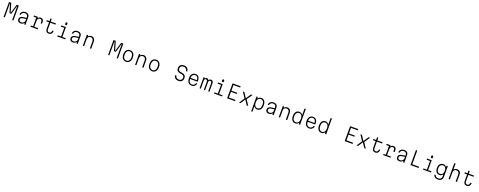

<svg xmlns="http://www.w3.org/2000/svg" viewBox="553 -5151 24095 9668"><g transform="rotate(20 12600.0 -317.0)"><path d="M87 0V-800H206L348 -322H356L498 -800H613V0H547V-546L549 -749H539L401 -282H299L161 -749H151L153 -546V0Z M1203 -356V-294L1005 -264Q949 -255 921 -226Q893 -197 893 -151Q893 -105 925.5 -77Q958 -49 1013 -49Q1065 -49 1105.5 -72Q1146 -95 1169 -135.5Q1192 -176 1192 -229V-396Q1192 -466 1152.5 -505Q1113 -544 1041 -544Q991 -544 952 -525.5Q913 -507 889.5 -473.5Q866 -440 860 -393H795Q800 -459 832.5 -507Q865 -555 918.5 -580.5Q972 -606 1042 -606Q1146 -606 1202.5 -553Q1259 -500 1259 -402V0H1192V-63H1168Q1144 -27 1100.5 -7Q1057 13 1000 13Q945 13 905 -7Q865 -27 843.5 -63.5Q822 -100 822 -149Q822 -220 866 -265Q910 -310 990 -323Z M1501 -593H1710V-543H1734Q1754 -575 1786.5 -590.5Q1819 -606 1864 -606Q1937 -606 1979 -559.5Q2021 -513 2021 -430V-340H1950V-417Q1950 -542 1844 -542Q1779 -542 1746 -490Q1713 -438 1713 -334V-63H1918V0H1526V-63H1645V-530H1501Z M2399 -738V-593H2678V-530H2399V-185Q2399 -119 2427 -84Q2455 -49 2508 -49Q2565 -49 2596.5 -86.5Q2628 -124 2636 -198H2699Q2692 -94 2643.5 -40Q2595 14 2507 14Q2421 14 2376 -37Q2331 -88 2331 -183V-530H2187V-593H2331V-738Z M2962 -593H3213V-63H3395V0H2962V-63H3145V-530H2962ZM3173 -684Q3148 -684 3134 -702.5Q3120 -721 3120 -758Q3120 -796 3134 -814Q3148 -832 3173 -832Q3199 -832 3212.5 -814Q3226 -796 3226 -758Q3226 -721 3212.5 -702.5Q3199 -684 3173 -684Z M4003 -356V-294L3805 -264Q3749 -255 3721 -226Q3693 -197 3693 -151Q3693 -105 3725.5 -77Q3758 -49 3813 -49Q3865 -49 3905.5 -72Q3946 -95 3969 -135.5Q3992 -176 3992 -229V-396Q3992 -466 3952.5 -505Q3913 -544 3841 -544Q3791 -544 3752 -525.5Q3713 -507 3689.5 -473.5Q3666 -440 3660 -393H3595Q3600 -459 3632.5 -507Q3665 -555 3718.5 -580.5Q3772 -606 3842 -606Q3946 -606 4002.5 -553Q4059 -500 4059 -402V0H3992V-63H3968Q3944 -27 3900.5 -7Q3857 13 3800 13Q3745 13 3705 -7Q3665 -27 3643.5 -63.5Q3622 -100 3622 -149Q3622 -220 3666 -265Q3710 -310 3790 -323Z M4333 0V-593H4401V-541H4425Q4449 -572 4488.5 -589Q4528 -606 4574 -606Q4638 -606 4684 -579Q4730 -552 4755 -501.5Q4780 -451 4780 -381V0H4712V-365Q4712 -450 4671.5 -496Q4631 -542 4557 -542Q4482 -542 4441.5 -496Q4401 -450 4401 -365V0Z M5687 0V-800H5806L5948 -322H5956L6098 -800H6213V0H6147V-546L6149 -749H6139L6001 -282H5899L5761 -749H5751L5753 -546V0Z M6650 14Q6571 14 6514 -23.5Q6457 -61 6426.5 -130Q6396 -199 6396 -296Q6396 -393 6426.5 -462.5Q6457 -532 6514 -569Q6571 -606 6650 -606Q6729 -606 6786 -569Q6843 -532 6873.5 -462.5Q6904 -393 6904 -296Q6904 -199 6873.5 -130Q6843 -61 6786 -23.5Q6729 14 6650 14ZM6650 -49Q6738 -49 6787 -114.5Q6836 -180 6836 -296Q6836 -413 6787 -478Q6738 -543 6650 -543Q6562 -543 6513 -478Q6464 -413 6464 -296Q6464 -180 6513 -114.5Q6562 -49 6650 -49Z M7133 0V-593H7201V-541H7225Q7249 -572 7288.5 -589Q7328 -606 7374 -606Q7438 -606 7484 -579Q7530 -552 7555 -501.5Q7580 -451 7580 -381V0H7512V-365Q7512 -450 7471.5 -496Q7431 -542 7357 -542Q7282 -542 7241.5 -496Q7201 -450 7201 -365V0Z M8050 14Q7971 14 7914 -23.5Q7857 -61 7826.5 -130Q7796 -199 7796 -296Q7796 -393 7826.5 -462.5Q7857 -532 7914 -569Q7971 -606 8050 -606Q8129 -606 8186 -569Q8243 -532 8273.5 -462.5Q8304 -393 8304 -296Q8304 -199 8273.5 -130Q8243 -61 8186 -23.5Q8129 14 8050 14ZM8050 -49Q8138 -49 8187 -114.5Q8236 -180 8236 -296Q8236 -413 8187 -478Q8138 -543 8050 -543Q7962 -543 7913 -478Q7864 -413 7864 -296Q7864 -180 7913 -114.5Q7962 -49 8050 -49Z M9275 -204Q9285 -129 9332.5 -90.5Q9380 -52 9463 -52Q9541 -52 9585.5 -95Q9630 -138 9630 -214Q9630 -276 9596 -312Q9562 -348 9493 -358L9410 -369Q9314 -384 9264.5 -438.5Q9215 -493 9215 -584Q9215 -655 9245 -706.5Q9275 -758 9331 -786Q9387 -814 9463 -814Q9540 -814 9595 -786.5Q9650 -759 9681 -706Q9712 -653 9717 -576H9649Q9639 -661 9592 -704.5Q9545 -748 9463 -748Q9380 -748 9332.5 -704.5Q9285 -661 9285 -584Q9285 -523 9319 -487Q9353 -451 9422 -440L9505 -429Q9602 -414 9651 -359.5Q9700 -305 9700 -214Q9700 -144 9671 -93Q9642 -42 9589 -14Q9536 14 9463 14Q9385 14 9329 -11Q9273 -36 9242 -85Q9211 -134 9206 -204Z M9961 -336H10348L10325 -314Q10325 -427 10282.5 -486Q10240 -545 10159 -545Q10074 -545 10027 -481Q9980 -417 9980 -302Q9980 -178 10027.5 -112.5Q10075 -47 10165 -47Q10228 -47 10272.5 -82.5Q10317 -118 10339 -184H10403Q10388 -121 10355 -77Q10322 -33 10274 -9.5Q10226 14 10165 14Q10084 14 10027.5 -23Q9971 -60 9941.5 -130Q9912 -200 9912 -302Q9912 -397 9942 -465.5Q9972 -534 10027.5 -570Q10083 -606 10159 -606Q10233 -606 10284 -572.5Q10335 -539 10361.5 -474Q10388 -409 10388 -315Q10388 -305 10387.5 -295Q10387 -285 10386 -276H9961Z M10589 -593H10657V-549H10708L10668 -527Q10674 -565 10700.5 -585.5Q10727 -606 10766 -606Q10808 -606 10836 -580.5Q10864 -555 10873 -511L10833 -545H10919L10881 -518Q10888 -559 10918 -582.5Q10948 -606 10991 -606Q11048 -606 11081.5 -562.5Q11115 -519 11115 -444V0H11049V-423Q11049 -478 11028 -506.5Q11007 -535 10967 -535Q10927 -535 10906 -506.5Q10885 -478 10885 -423V0H10819V-423Q10819 -478 10798 -506.5Q10777 -535 10737 -535Q10697 -535 10676 -506.5Q10655 -478 10655 -423V0H10589Z M11362 -593H11613V-63H11795V0H11362V-63H11545V-530H11362ZM11573 -684Q11548 -684 11534 -702.5Q11520 -721 11520 -758Q11520 -796 11534 -814Q11548 -832 11573 -832Q11599 -832 11612.5 -814Q11626 -796 11626 -758Q11626 -721 11612.5 -702.5Q11599 -684 11573 -684Z M12066 0V-800H12499V-734H12137V-434H12449V-372H12137V-66H12489V0Z M12703 0 12892 -287 12692 -593H12773L12942 -338L12946 -320H12954L12958 -338L13131 -593H13208L13006 -293L13197 0H13114L12957 -241L12952 -258H12945L12940 -241L12782 0Z M13426 200V-593H13494V-523H13518Q13541 -562 13584.5 -584Q13628 -606 13682 -606Q13757 -606 13810.5 -569Q13864 -532 13892.5 -462.5Q13921 -393 13921 -296Q13921 -199 13892.5 -130Q13864 -61 13810.5 -23.5Q13757 14 13682 14Q13628 14 13584.5 -8.5Q13541 -31 13518 -70H13494V200ZM13672 -49Q13758 -49 13805.5 -114.5Q13853 -180 13853 -297Q13853 -413 13805.5 -478Q13758 -543 13672 -543Q13586 -543 13538 -478Q13490 -413 13490 -296Q13490 -180 13538 -114.5Q13586 -49 13672 -49Z M14503 -356V-294L14305 -264Q14249 -255 14221 -226Q14193 -197 14193 -151Q14193 -105 14225.5 -77Q14258 -49 14313 -49Q14365 -49 14405.5 -72Q14446 -95 14469 -135.5Q14492 -176 14492 -229V-396Q14492 -466 14452.5 -505Q14413 -544 14341 -544Q14291 -544 14252 -525.5Q14213 -507 14189.5 -473.5Q14166 -440 14160 -393H14095Q14100 -459 14132.5 -507Q14165 -555 14218.5 -580.5Q14272 -606 14342 -606Q14446 -606 14502.5 -553Q14559 -500 14559 -402V0H14492V-63H14468Q14444 -27 14400.5 -7Q14357 13 14300 13Q14245 13 14205 -7Q14165 -27 14143.5 -63.5Q14122 -100 14122 -149Q14122 -220 14166 -265Q14210 -310 14290 -323Z M14833 0V-593H14901V-541H14925Q14949 -572 14988.5 -589Q15028 -606 15074 -606Q15138 -606 15184 -579Q15230 -552 15255 -501.5Q15280 -451 15280 -381V0H15212V-365Q15212 -450 15171.5 -496Q15131 -542 15057 -542Q14982 -542 14941.5 -496Q14901 -450 14901 -365V0Z M15718 14Q15643 14 15589.5 -23.5Q15536 -61 15507.5 -130Q15479 -199 15479 -296Q15479 -393 15507.5 -462.5Q15536 -532 15589.5 -569Q15643 -606 15718 -606Q15772 -606 15815.5 -584Q15859 -562 15882 -523H15906V-848H15974V0H15906V-70H15882Q15859 -31 15815.5 -8.5Q15772 14 15718 14ZM15728 -49Q15814 -49 15862 -114.5Q15910 -180 15910 -297Q15910 -413 15862 -478Q15814 -543 15728 -543Q15642 -543 15594.5 -478Q15547 -413 15547 -296Q15547 -180 15594.5 -114.5Q15642 -49 15728 -49Z M16261 -336H16648L16625 -314Q16625 -427 16582.5 -486Q16540 -545 16459 -545Q16374 -545 16327 -481Q16280 -417 16280 -302Q16280 -178 16327.5 -112.5Q16375 -47 16465 -47Q16528 -47 16572.5 -82.5Q16617 -118 16639 -184H16703Q16688 -121 16655 -77Q16622 -33 16574 -9.5Q16526 14 16465 14Q16384 14 16327.5 -23Q16271 -60 16241.5 -130Q16212 -200 16212 -302Q16212 -397 16242 -465.5Q16272 -534 16327.5 -570Q16383 -606 16459 -606Q16533 -606 16584 -572.5Q16635 -539 16661.5 -474Q16688 -409 16688 -315Q16688 -305 16687.5 -295Q16687 -285 16686 -276H16261Z M17118 14Q17043 14 16989.5 -23.5Q16936 -61 16907.5 -130Q16879 -199 16879 -296Q16879 -393 16907.5 -462.5Q16936 -532 16989.5 -569Q17043 -606 17118 -606Q17172 -606 17215.5 -584Q17259 -562 17282 -523H17306V-848H17374V0H17306V-70H17282Q17259 -31 17215.5 -8.5Q17172 14 17118 14ZM17128 -49Q17214 -49 17262 -114.5Q17310 -180 17310 -297Q17310 -413 17262 -478Q17214 -543 17128 -543Q17042 -543 16994.5 -478Q16947 -413 16947 -296Q16947 -180 16994.5 -114.5Q17042 -49 17128 -49Z M18366 0V-800H18799V-734H18437V-434H18749V-372H18437V-66H18789V0Z M19003 0 19192 -287 18992 -593H19073L19242 -338L19246 -320H19254L19258 -338L19431 -593H19508L19306 -293L19497 0H19414L19257 -241L19252 -258H19245L19240 -241L19082 0Z M19899 -738V-593H20178V-530H19899V-185Q19899 -119 19927 -84Q19955 -49 20008 -49Q20065 -49 20096.5 -86.5Q20128 -124 20136 -198H20199Q20192 -94 20143.5 -40Q20095 14 20007 14Q19921 14 19876 -37Q19831 -88 19831 -183V-530H19687V-593H19831V-738Z M20401 -593H20610V-543H20634Q20654 -575 20686.5 -590.5Q20719 -606 20764 -606Q20837 -606 20879 -559.5Q20921 -513 20921 -430V-340H20850V-417Q20850 -542 20744 -542Q20679 -542 20646 -490Q20613 -438 20613 -334V-63H20818V0H20426V-63H20545V-530H20401Z M21503 -356V-294L21305 -264Q21249 -255 21221 -226Q21193 -197 21193 -151Q21193 -105 21225.5 -77Q21258 -49 21313 -49Q21365 -49 21405.5 -72Q21446 -95 21469 -135.5Q21492 -176 21492 -229V-396Q21492 -466 21452.5 -505Q21413 -544 21341 -544Q21291 -544 21252 -525.5Q21213 -507 21189.5 -473.5Q21166 -440 21160 -393H21095Q21100 -459 21132.5 -507Q21165 -555 21218.5 -580.5Q21272 -606 21342 -606Q21446 -606 21502.5 -553Q21559 -500 21559 -402V0H21492V-63H21468Q21444 -27 21400.5 -7Q21357 13 21300 13Q21245 13 21205 -7Q21165 -27 21143.5 -63.5Q21122 -100 21122 -149Q21122 -220 21166 -265Q21210 -310 21290 -323Z M21892 0V-800H21963V-66H22329V0Z M22562 -593H22813V-63H22995V0H22562V-63H22745V-530H22562ZM22773 -684Q22748 -684 22734 -702.5Q22720 -721 22720 -758Q22720 -796 22734 -814Q22748 -832 22773 -832Q22799 -832 22812.5 -814Q22826 -796 22826 -758Q22826 -721 22812.5 -702.5Q22799 -684 22773 -684Z M23678 -10Q23678 60 23649 110Q23620 160 23565.5 187Q23511 214 23434 214Q23365 214 23312.5 192.5Q23260 171 23229 130.5Q23198 90 23192 33H23257Q23269 90 23315.5 121Q23362 152 23434 152Q23517 152 23563.5 108.5Q23610 65 23610 -13V-105H23586Q23563 -69 23520.5 -48.5Q23478 -28 23427 -28Q23354 -28 23301.5 -62.5Q23249 -97 23221 -162Q23193 -227 23193 -316Q23193 -407 23221 -472Q23249 -537 23301.5 -571.5Q23354 -606 23427 -606Q23479 -606 23521.5 -585.5Q23564 -565 23586 -528H23610V-593H23678ZM23261 -316Q23261 -209 23307.5 -149Q23354 -89 23438 -89Q23521 -89 23567.5 -149Q23614 -209 23614 -316Q23614 -424 23567.5 -483.5Q23521 -543 23438 -543Q23354 -543 23307.5 -483.5Q23261 -424 23261 -316Z M23933 0V-848H24001V-541H24025Q24049 -572 24088.5 -589Q24128 -606 24174 -606Q24238 -606 24284 -579Q24330 -552 24355 -501.5Q24380 -451 24380 -381V0H24312V-365Q24312 -450 24271.5 -496Q24231 -542 24157 -542Q24082 -542 24041.5 -496Q24001 -450 24001 -365V0Z M24799 -738V-593H25078V-530H24799V-185Q24799 -119 24827 -84Q24855 -49 24908 -49Q24965 -49 24996.5 -86.5Q25028 -124 25036 -198H25099Q25092 -94 25043.5 -40Q24995 14 24907 14Q24821 14 24776 -37Q24731 -88 24731 -183V-530H24587V-593H24731V-738Z"/></g></svg>

Font: Martian Mono SemiExpanded ExtraLight
Style: Regular
Weight: 250
Monospace: yes
Version: Version 0.930